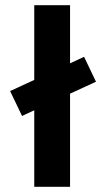

<svg xmlns="http://www.w3.org/2000/svg" viewBox="-20 -720 395 740"><path d="M112 0V-295L65 -273L19 -369L112 -412V-700H250V-476L304 -501L350 -405L250 -359V0Z"/></svg>

Font: LilGrotesk Bold
Style: Regular
Weight: 700
Designer: BSozoo
Foundry: BSozoo
Version: Version 1.001;PS 001.001;hotconv 1.0.70;makeotf.lib2.5.58329